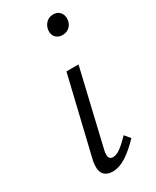

<svg xmlns="http://www.w3.org/2000/svg" viewBox="-168 -675 593 730"><g transform="rotate(-30 128.5 -310.5)"><path d="M100 5Q82 5 69.5 -3Q57 -11 53.5 -27.5Q50 -44 55 -70L137 -413H190L112 -82Q108 -64 111 -53Q114 -42 128 -42Q144 -42 162.5 -56Q181 -70 204 -94L224 -70Q191 -35 160 -15Q129 5 100 5ZM194 -540Q181 -540 171.5 -546Q162 -552 158 -562.5Q154 -573 156 -586Q159 -603 171 -614.5Q183 -626 201 -626Q215 -626 224 -619.5Q233 -613 237 -602.5Q241 -592 239 -578Q236 -561 224 -550.5Q212 -540 194 -540Z"/></g></svg>

Font: Ysabeau Infant Light
Style: Italic
Weight: 300
Italic angle: -12°
Designer: Christian Thalmann (Catharsis Fonts)
Version: Version 2.001;gftools[0.9.30]; featfreeze: ss01,ss02,lnum